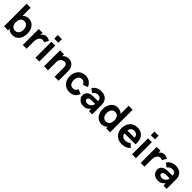

<svg xmlns="http://www.w3.org/2000/svg" viewBox="470 -2416 4153 4153"><g transform="rotate(45 2546.5 -340.0)"><path d="M338 10C471 10 546 -109 546 -244C546 -379 471 -498 338 -498C286 -498 235 -484 198 -439V-690H75V0H198V-49C232 -7 285 10 338 10ZM308 -100C229 -100 192 -162 192 -244C192 -326 229 -390 308 -390C388 -390 426 -325 426 -244C426 -162 388 -100 308 -100Z M647 0H762V-226C762 -313 808 -382 875 -382C901 -382 915 -377 929 -365L983 -463C954 -486 912 -495 880 -495C839 -495 797 -476 763 -426V-488H647Z M1031 -579H1156V-689H1031ZM1035 0H1153V-488H1035Z M1299 0H1420V-267C1420 -328 1476 -385 1542 -385C1604 -385 1620 -338 1620 -278V0H1741V-293C1741 -395 1689 -496 1561 -496C1513 -496 1459 -479 1420 -431V-488H1299Z M2077 10C2174 10 2250 -44 2282 -135L2174 -176C2161 -130 2124 -102 2076 -102C1993 -102 1962 -169 1962 -243C1962 -316 1994 -384 2076 -384C2125 -384 2161 -357 2174 -310L2287 -354C2250 -441 2173 -496 2076 -496C1917 -496 1841 -371 1841 -243C1841 -114 1918 10 2077 10Z M2528 -91C2482 -91 2450 -114 2450 -146C2450 -177 2481 -205 2535 -205H2655C2653 -144 2596 -91 2528 -91ZM2506 10C2571 10 2621 -9 2663 -70L2676 0H2769V-296C2769 -415 2691 -496 2558 -496C2466 -496 2403 -459 2353 -391L2444 -325C2463 -359 2505 -392 2554 -392C2625 -392 2655 -353 2655 -291H2528C2419 -291 2328 -258 2328 -146C2328 -50 2413 10 2506 10Z M3087 -100C3008 -100 2970 -162 2970 -244C2970 -325 3008 -390 3087 -390C3167 -390 3202 -326 3202 -244C3202 -161 3167 -100 3087 -100ZM3057 10C3109 10 3160 -4 3197 -49V0H3318V-690H3197V-439C3163 -481 3110 -498 3057 -498C2924 -498 2849 -379 2849 -244C2849 -109 2924 10 3057 10Z M3672 6C3753 6 3818 -17 3875 -78L3793 -150C3758 -114 3724 -105 3671 -105C3600 -105 3562 -145 3554 -205H3889C3889 -205 3893 -220 3893 -242C3893 -368 3841 -494 3663 -494C3504 -494 3428 -369 3428 -241C3428 -111 3509 6 3672 6ZM3554 -291C3564 -350 3597 -394 3663 -394C3734 -394 3768 -357 3776 -291Z M3986 -579H4111V-689H3986ZM3990 0H4108V-488H3990Z M4254 0H4369V-226C4369 -313 4415 -382 4482 -382C4508 -382 4522 -377 4536 -365L4590 -463C4561 -486 4519 -495 4487 -495C4446 -495 4404 -476 4370 -426V-488H4254Z M4807 -91C4761 -91 4729 -114 4729 -146C4729 -177 4760 -205 4814 -205H4934C4932 -144 4875 -91 4807 -91ZM4785 10C4850 10 4900 -9 4942 -70L4955 0H5048V-296C5048 -415 4970 -496 4837 -496C4745 -496 4682 -459 4632 -391L4723 -325C4742 -359 4784 -392 4833 -392C4904 -392 4934 -353 4934 -291H4807C4698 -291 4607 -258 4607 -146C4607 -50 4692 10 4785 10Z"/></g></svg>

Font: FREAK Grotesk
Style: Bold
Weight: 700
Designer: La Scuola Open Source
Foundry: La Scuola Open Source
Version: Version 1.000;PS 1.0;hotconv 1.0.72;makeotf.lib2.5.5900